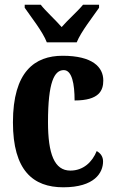

<svg xmlns="http://www.w3.org/2000/svg" viewBox="-20 -786 488 816"><path d="M179 -606H306C324 -651 375 -715 401 -753V-766H333C312 -740 267 -700 242 -671C217 -700 173 -740 153 -766H85V-753C111 -715 162 -651 179 -606ZM249 10C382 10 418 -52 418 -100C418 -121 407 -135 391 -144C372 -97 334 -61 279 -61C211 -61 184 -132 184 -267C184 -438 211 -488 251 -488C286 -488 297 -429 297 -359C401 -359 419 -401 419 -444C419 -501 373 -549 246 -549C128 -549 35 -482 35 -266C35 -61 121 10 249 10Z"/></svg>

Font: Noto Serif Tamil ExtraCondensed ExtraBold
Style: Regular
Weight: 800
Width: 2
Designer: Indian Type Foundry, Tom Grace, and the Monotype Design Team
Foundry: Monotype Imaging Inc.
Version: Version 2.004